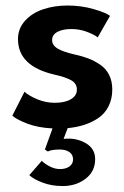

<svg xmlns="http://www.w3.org/2000/svg" viewBox="-20 -442 438 678"><path d="M218.5 -422.5Q267 -422.5 310.2 -410Q353.5 -397.5 368.5 -386L325 -310Q312.5 -320 286.5 -329.8Q260.5 -339.5 232 -339.5Q202 -339.5 183 -329.5Q164 -319.5 164 -300.5Q164 -282 184 -270.2Q204 -258.5 244 -249.5Q271.5 -243.5 292.2 -235.5Q313 -227.5 333.5 -213.8Q354 -200 365.2 -177.8Q376.5 -155.5 376.5 -126Q376.5 -92.5 363.2 -66.5Q350 -40.5 327 -25Q304 -9.5 277.2 -1Q250.5 7.5 219 10.5L204.5 48.5Q247 43.5 281.5 62.8Q316 82 316 120Q316 163.5 282.2 189.2Q248.5 215 201.5 215Q162.5 215 130.8 203Q99 191 83.5 176.5L127.5 126Q138.5 137 156.2 146Q174 155 192 155Q212.5 155 225.2 145.8Q238 136.5 238 121Q238 104 225 95Q212 86 191.5 86Q162 86 149 93L138.5 86L165.5 11.5Q114.5 9 77 -5.2Q39.5 -19.5 23.5 -33.5L66.5 -118Q82.5 -103.5 112.2 -91.2Q142 -79 173.5 -79Q209 -79 230.2 -91.5Q251.5 -104 251.5 -125.5Q251.5 -147 232 -158.2Q212.5 -169.5 172.5 -178.5Q43.5 -208 43.5 -304Q43.5 -341 68.2 -368.5Q93 -396 132.2 -409.2Q171.5 -422.5 218.5 -422.5Z"/></svg>

Font: League Spartan SemiBold
Style: Regular
Weight: 600
Foundry: The League of Moveable Type
Version: Version 2.002